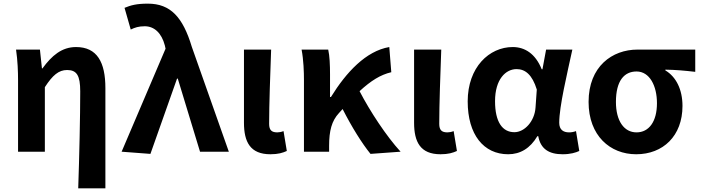

<svg xmlns="http://www.w3.org/2000/svg" viewBox="-20 -832 3846 1053"><path d="M409 201H558V-349C558 -490 513 -574 397 -574C319 -574 264 -527 213 -457H210L199 -560H68C77 -499 79 -437 79 -393V0H226V-354C269 -420 302 -448 348 -448C401 -448 420 -418 420 -331C420 -193 415 24 409 201Z M805 12 951 -401H955L1077 0H1235L1032 -575C983 -738 915 -812 791 -812C728 -812 697 -803 663 -789L697 -670C720 -681 740 -688 774 -688C825 -688 866 -652 884 -583L888 -565L647 0Z M1463 14C1506 14 1531 6 1553 -4L1535 -113C1523 -108 1510 -106 1501 -106C1471 -106 1456 -117 1456 -153C1456 -258 1462 -423 1467 -560H1318V-159C1318 -54 1352 14 1463 14Z M2012 12 2177 0C2099 -85 2009 -222 1952 -332C2015 -390 2067 -422 2126 -436L2115 -574C1987 -552 1879 -436 1795 -300H1790V-423C1790 -475 1788 -526 1780 -560H1634C1645 -503 1647 -437 1647 -393V0H1785V-33C1785 -114 1799 -169 1839 -212L1859 -234C1910 -134 1965 -46 2012 12Z M2396 14C2439 14 2464 6 2486 -4L2468 -113C2456 -108 2443 -106 2434 -106C2404 -106 2389 -117 2389 -153C2389 -258 2395 -423 2400 -560H2251V-159C2251 -54 2285 14 2396 14Z M2767 14C2834 14 2888 -19 2927 -85H2932C2945 -14 2992 14 3066 14C3108 14 3138 5 3157 -4L3139 -113C3126 -108 3113 -106 3101 -106C3070 -106 3047 -120 3047 -159C3047 -248 3090 -426 3119 -560H2975L2955 -452H2951C2916 -539 2857 -574 2792 -574C2663 -574 2545 -463 2545 -276C2545 -93 2633 14 2767 14ZM2801 -107C2736 -107 2695 -162 2695 -277C2695 -398 2754 -453 2813 -453C2861 -453 2899 -422 2924 -341L2917 -242C2912 -167 2857 -107 2801 -107Z M3469 14C3616 14 3723 -86 3723 -251C3723 -341 3688 -411 3629 -446V-450C3688 -449 3731 -445 3793 -438V-560H3476C3338 -560 3208 -468 3208 -273C3208 -88 3326 14 3469 14ZM3471 -106C3403 -106 3358 -168 3358 -273C3358 -390 3404 -440 3471 -440C3543 -440 3583 -361 3583 -266C3583 -165 3539 -106 3471 -106Z"/></svg>

Font: Noto Sans Mono CJK TC
Style: Bold
Weight: 700
Designer: Ryoko NISHIZUKA 西塚涼子 (kana, bopomofo & ideographs); Paul D. Hunt (Latin, Greek & Cyrillic); Sandoll Communications 산돌커뮤니
Foundry: Adobe
Version: Version 2.004;hotconv 1.0.118;makeotfexe 2.5.65603